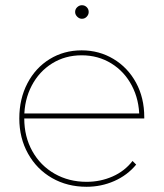

<svg xmlns="http://www.w3.org/2000/svg" viewBox="-20 -713 627 736"><path d="M54 -259Q54 -334 85 -393.5Q116 -453 170.5 -486.5Q225 -520 293 -520Q360 -520 415 -487Q470 -454 501.5 -396Q533 -338 533 -264Q533 -262 533 -259H65V-278H522L514 -263Q514 -330 485.5 -384.5Q457 -439 406.5 -470Q356 -501 293 -501Q230 -501 180 -470Q130 -439 101.5 -384.5Q73 -330 73 -263V-259Q73 -189 104 -133.5Q135 -78 189.5 -47Q244 -16 312 -16Q365 -16 411.5 -36.5Q458 -57 488 -96L502 -82Q468 -41 418 -19Q368 3 312 3Q238 3 179.5 -30.5Q121 -64 87.5 -124Q54 -184 54 -259ZM268 -667Q268 -678 276 -685.5Q284 -693 294 -693Q305 -693 312.5 -685.5Q320 -678 320 -667Q320 -657 312.5 -649Q305 -641 294 -641Q284 -641 276 -649Q268 -657 268 -667Z"/></svg>

Font: iiserrat Thin
Style: Regular
Weight: 100
Designer: Akira Ohta
Foundry: Akira Ohta
Version: Version 1.200;Glyphs 3.3.1 (3343)